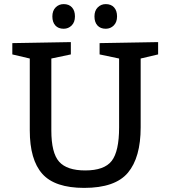

<svg xmlns="http://www.w3.org/2000/svg" viewBox="-20 -905 831 935"><path d="M290 -885Q316 -885 330.5 -869Q345 -853 345 -825Q345 -797 329 -781Q313 -765 290 -765Q264 -765 249.5 -781Q235 -797 235 -825Q235 -853 251 -869Q267 -885 290 -885ZM495 -885Q521 -885 535.5 -869Q550 -853 550 -825Q550 -797 534 -781Q518 -765 495 -765Q469 -765 454.5 -781Q440 -797 440 -825Q440 -853 456 -869Q472 -885 495 -885ZM230 -620V-270Q230 -160 268 -117.5Q306 -75 395 -75Q488 -75 524 -121.5Q560 -168 560 -285V-620L465 -640V-695L750 -700V-640L665 -620V-285Q665 -138 603 -64Q541 10 390 10Q247 10 186 -58.5Q125 -127 125 -270V-620L40 -640V-695L325 -700V-640Z"/></svg>

Font: Bitter
Style: Regular
Weight: 400
Designer: Sol Matas
Foundry: Sol Matas
Version: Version 1.300;PS 001.300;hotconv 1.0.70;makeotf.lib2.5.58329